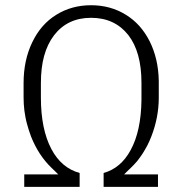

<svg xmlns="http://www.w3.org/2000/svg" viewBox="-20 -726 705 731"><path d="M374.5 -67.4Q440.4 -85.9 477.5 -154.8Q517.1 -227.1 518.6 -345.2V-410.6Q518.6 -528.3 468.3 -592.8Q416.5 -658.2 326.7 -658.2Q236.8 -658.2 185.5 -591.3Q160.6 -558.6 147.9 -512.7Q135.7 -467.8 135.7 -409.7V-354.5Q135.7 -233.9 175.8 -158.2Q213.9 -86.4 283.2 -67.4V-14.6H72.3V-62H165.5H183.6H201.7L189 -74.7L175.8 -87.4Q126.5 -134.8 98.1 -206.5Q88.9 -231 82.5 -255.4Q79.1 -267.6 76.9 -280Q74.7 -292.5 72.8 -305.2Q69.8 -330.1 69.8 -355.5V-409.7Q69.8 -497.1 103 -565.4Q119.1 -599.1 141.8 -625.2Q164.6 -651.4 193.8 -669.4Q252.4 -706.1 326.7 -706.1Q400.4 -706.1 459 -669.9Q487.8 -652.3 510.5 -627Q533.2 -601.6 549.8 -568.8Q583 -502.4 584.5 -418V-354.5Q584.5 -279.3 556.2 -206.5Q549.3 -188.5 540.8 -172.1Q532.2 -155.8 522.5 -140.6Q517.6 -133.3 512.5 -126.2Q507.3 -119.1 502 -112.3Q490.7 -99.1 478.5 -87.4L465.3 -74.7L452.6 -62H470.7H488.8H581.5V-14.6H374.5Z"/></svg>

Font: Vazir Light UI
Style: Light-UI
Weight: 300
Designer: Saber Rastikerdar
Foundry: Saber Rastikerdar
Version: Version 30.0.0